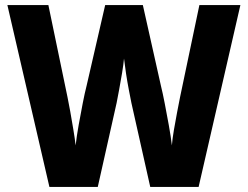

<svg xmlns="http://www.w3.org/2000/svg" viewBox="-20 -734 974 754"><path d="M924 -714 760 0H570L496 -330Q492 -350 486 -381Q480 -412 475 -445Q470 -478 467 -504Q465 -481 459.5 -448Q454 -415 448 -382.5Q442 -350 438 -330L364 0H174L9 -714H170L245 -353Q250 -330 256 -295.5Q262 -261 268 -225.5Q274 -190 277 -163Q281 -199 289 -243.5Q297 -288 305 -329Q313 -370 320 -397L393 -714H541L612 -397Q619 -369 627 -327.5Q635 -286 643 -242Q651 -198 655 -163Q657 -189 663 -224Q669 -259 675.5 -293Q682 -327 687 -352L763 -714Z"/></svg>

Font: Noto Sans Lao UI SemCond ExtBd
Style: Regular
Weight: 800
Width: 4
Designer: Monotype Design Team
Foundry: Monotype Imaging Inc.
Version: Version 2.000; ttfautohint (v1.8.4.7-5d5b)